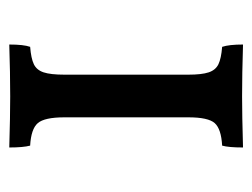

<svg xmlns="http://www.w3.org/2000/svg" viewBox="-85 -457 544 414"><g transform="rotate(90 187.0 -250.0)"><path d="M81 -43Q106 -45 118.5 -51Q131 -57 136 -72Q141 -87 141 -117V-384Q141 -413 136 -428Q131 -443 118.5 -449Q106 -455 81 -457Q76 -472 76 -502Q140 -500 188 -500Q228 -500 298 -502Q298 -471 294 -457Q258 -455 245.5 -441Q233 -427 233 -384V-117Q233 -74 245.5 -59.5Q258 -45 294 -43Q298 -28 298 2Q230 0 188 0Q138 0 76 2Q76 -29 81 -43Z"/></g></svg>

Font: Vollkorn SC
Style: Regular
Weight: 400
Designer: Friedrich Althausen
Foundry: Friedrich Althausen
Version: Version 4.015